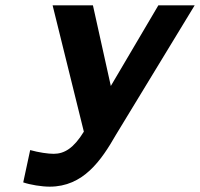

<svg xmlns="http://www.w3.org/2000/svg" viewBox="-20 -690 749 719"><path d="M181 -114C160 -114 125 -119 93 -128L67 -7C93 2 136 9 166 9C292 9 359 -89 414 -185L709 -670H573L395 -368L328 -670H177L294 -197C256 -135 221 -114 181 -114Z"/></svg>

Font: LT Wave Mono Bold
Style: Italic
Weight: 700
Designer: Daniel Lyons
Version: Version 2.5 (Glyphs App)